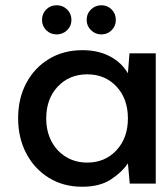

<svg xmlns="http://www.w3.org/2000/svg" viewBox="-20 -699 613 731"><path d="M293 12Q221 12 166 -22Q111 -56 80 -115Q49 -174 49 -249Q49 -324 80 -382.5Q111 -441 166.5 -474.5Q222 -508 294 -508Q353 -508 397.5 -485Q442 -462 467 -420L473 -496H573V0H474L467 -77Q443 -42 401 -15Q359 12 293 12ZM312 -80Q380 -80 423.5 -127Q467 -174 467 -248Q467 -323 423.5 -369.5Q380 -416 312 -416Q244 -416 200 -369.5Q156 -323 156 -248Q156 -199 176 -161Q196 -123 231.5 -101.5Q267 -80 312 -80ZM366 -568Q343 -568 326.5 -584Q310 -600 310 -623Q310 -647 326.5 -663Q343 -679 366 -679Q389 -679 405 -663Q421 -647 421 -623Q421 -600 405 -584Q389 -568 366 -568ZM196 -568Q172 -568 156 -584Q140 -600 140 -623Q140 -647 156 -663Q172 -679 196 -679Q219 -679 235.5 -663Q252 -647 252 -623Q252 -600 235.5 -584Q219 -568 196 -568Z"/></svg>

Font: Ultramarine Medium
Style: Regular
Weight: 500
Designer: Colophon Foundry, Jonny Pinhorn
Foundry: Colophon Foundry
Version: Version 1.200; ttfautohint (v1.8.3)